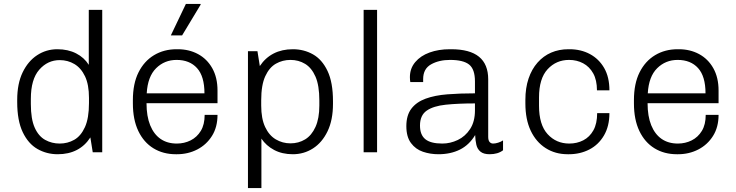

<svg xmlns="http://www.w3.org/2000/svg" viewBox="-20 -770 3721 971"><path d="M272 10Q216 10 169.5 -16.5Q123 -43 95 -101.5Q67 -160 67 -254V-265Q67 -347 94.5 -404Q122 -461 168 -491Q214 -521 270 -521Q324 -521 365 -500Q406 -479 429 -442V-720H497V0H449L437 -75Q410 -33 368.5 -11.5Q327 10 272 10ZM282 -44Q322 -44 355.5 -63Q389 -82 409.5 -127Q430 -172 430 -249V-275Q430 -342 410 -384Q390 -426 356.5 -446Q323 -466 282 -466Q221 -466 178.5 -417.5Q136 -369 136 -270V-244Q136 -168 155.5 -124.5Q175 -81 208.5 -62.5Q242 -44 282 -44Z M869 10Q805 10 756 -20Q707 -50 679.5 -107.5Q652 -165 652 -247V-264Q652 -347 680.5 -404Q709 -461 759 -491Q809 -521 873 -521H879Q936 -521 981.5 -496.5Q1027 -472 1053.5 -425Q1080 -378 1080 -312V-248H721Q721 -182 739.5 -136.5Q758 -91 792 -67.5Q826 -44 874 -44Q912 -44 944 -60Q976 -76 995.5 -108Q1015 -140 1015 -189H1080Q1080 -127 1052 -82.5Q1024 -38 977.5 -14Q931 10 875 10ZM722 -298H1014Q1014 -384 976.5 -425.5Q939 -467 873 -467Q812 -467 769.5 -425Q727 -383 722 -298ZM844 -591 920 -750H994L995 -747L901 -591Z M1234 181V-511H1282L1294 -436Q1322 -478 1364 -499.5Q1406 -521 1461 -521Q1517 -521 1563 -495Q1609 -469 1636.5 -411Q1664 -353 1664 -258V-245Q1664 -163 1636.5 -106Q1609 -49 1563 -19.5Q1517 10 1461 10Q1407 10 1366.5 -11.5Q1326 -33 1302 -69V181ZM1449 -45Q1490 -45 1523 -65Q1556 -85 1575.5 -128Q1595 -171 1595 -236V-262Q1595 -338 1575.5 -382.5Q1556 -427 1523 -447Q1490 -467 1449 -467Q1409 -467 1375.5 -448Q1342 -429 1321.5 -384.5Q1301 -340 1301 -263V-236Q1301 -170 1321 -127.5Q1341 -85 1375 -65Q1409 -45 1449 -45Z M1819 0V-720H1887V0Z M2197 10Q2156 10 2119 -2.5Q2082 -15 2058.5 -46.5Q2035 -78 2035 -132Q2035 -187 2060.5 -220.5Q2086 -254 2132.5 -271Q2179 -288 2242.5 -293Q2306 -298 2382 -298V-358Q2382 -420 2352.5 -443.5Q2323 -467 2256 -467Q2200 -467 2160 -444.5Q2120 -422 2120 -370V-355H2055Q2054 -361 2053.5 -367Q2053 -373 2053 -380Q2053 -424 2080 -456Q2107 -488 2152.5 -504.5Q2198 -521 2255 -521H2262Q2356 -521 2402.5 -483Q2449 -445 2449 -369V-78Q2449 -60 2456 -52Q2463 -44 2474 -44Q2485 -44 2499.5 -48.5Q2514 -53 2524 -60V-10Q2511 0 2494 5Q2477 10 2456 10Q2426 10 2410 -3Q2394 -16 2389 -38Q2384 -60 2383 -87Q2353 -37 2306 -13.5Q2259 10 2197 10ZM2217 -44Q2257 -44 2295 -62Q2333 -80 2357.5 -117.5Q2382 -155 2382 -212V-247Q2297 -247 2234.5 -240.5Q2172 -234 2138 -210.5Q2104 -187 2104 -135Q2104 -88 2131 -66Q2158 -44 2217 -44Z M2851 10Q2788 10 2739.5 -21Q2691 -52 2664 -109Q2637 -166 2637 -247V-265Q2637 -325 2653 -372.5Q2669 -420 2698.5 -453.5Q2728 -487 2767.5 -504Q2807 -521 2855 -521H2860Q2918 -521 2963.5 -496.5Q3009 -472 3035.5 -426Q3062 -380 3062 -313H2999Q2999 -365 2980 -399Q2961 -433 2929 -450Q2897 -467 2858 -467Q2793 -467 2749.5 -420Q2706 -373 2706 -277V-235Q2706 -139 2749.5 -91.5Q2793 -44 2859 -44Q2898 -44 2930 -60.5Q2962 -77 2981 -111Q3000 -145 3000 -198H3062Q3062 -132 3034.5 -85Q3007 -38 2960.5 -14Q2914 10 2857 10Z M3403 10Q3339 10 3290 -20Q3241 -50 3213.5 -107.5Q3186 -165 3186 -247V-264Q3186 -347 3214.5 -404Q3243 -461 3293 -491Q3343 -521 3407 -521H3413Q3470 -521 3515.5 -496.5Q3561 -472 3587.5 -425Q3614 -378 3614 -312V-248H3255Q3255 -182 3273.5 -136.5Q3292 -91 3326 -67.5Q3360 -44 3408 -44Q3446 -44 3478 -60Q3510 -76 3529.5 -108Q3549 -140 3549 -189H3614Q3614 -127 3586 -82.5Q3558 -38 3511.5 -14Q3465 10 3409 10ZM3256 -298H3548Q3548 -384 3510.5 -425.5Q3473 -467 3407 -467Q3346 -467 3303.5 -425Q3261 -383 3256 -298Z"/></svg>

Font: Chivo Medium ExtraLight
Style: Regular
Weight: 250
Version: Version 2.002